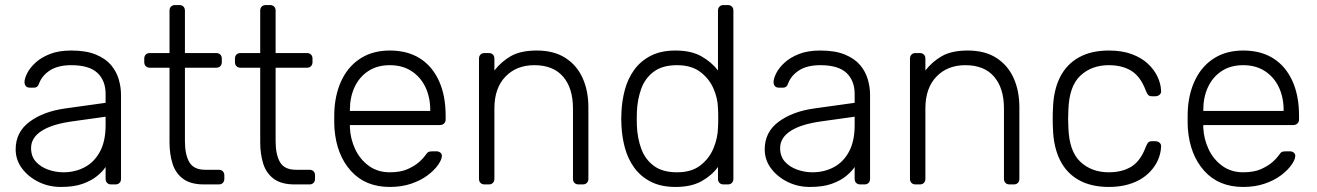

<svg xmlns="http://www.w3.org/2000/svg" viewBox="-20 -730 5213 760"><path d="M221 10Q173 10 132.5 -10Q92 -30 67 -63.5Q42 -97 42 -139Q42 -207 97 -248Q152 -289 240 -301L398 -323V-358Q398 -411 365.5 -441.5Q333 -472 262 -472Q210 -472 178 -451.5Q146 -431 134 -398Q129 -383 115 -383H99Q87 -383 82 -389.5Q77 -396 77 -405Q77 -419 87.5 -440Q98 -461 120 -481.5Q142 -502 177 -516Q212 -530 262 -530Q321 -530 359.5 -514Q398 -498 419.5 -472.5Q441 -447 450 -416Q459 -385 459 -355V-22Q459 -12 453 -6Q447 0 437 0H420Q410 0 404 -6Q398 -12 398 -22V-69Q386 -51 364 -33Q342 -15 307.5 -2.5Q273 10 221 10ZM231 -48Q277 -48 315 -68Q353 -88 375.5 -129.5Q398 -171 398 -234V-268L269 -250Q187 -239 145 -212Q103 -185 103 -144Q103 -111 122 -90Q141 -69 170.5 -58.5Q200 -48 231 -48Z M787 0Q735 0 705 -22Q675 -44 663 -82Q651 -120 651 -167V-462H573Q563 -462 557 -468Q551 -474 551 -484V-498Q551 -508 557 -514Q563 -520 573 -520H651V-688Q651 -698 657 -704Q663 -710 673 -710H690Q700 -710 706 -704Q712 -698 712 -688V-520H836Q846 -520 852 -514Q858 -508 858 -498V-484Q858 -474 852 -468Q846 -462 836 -462H712V-171Q712 -118 729.5 -88Q747 -58 792 -58H846Q856 -58 862 -52Q868 -46 868 -36V-22Q868 -12 862 -6Q856 0 846 0Z M1146 0Q1094 0 1064 -22Q1034 -44 1022 -82Q1010 -120 1010 -167V-462H932Q922 -462 916 -468Q910 -474 910 -484V-498Q910 -508 916 -514Q922 -520 932 -520H1010V-688Q1010 -698 1016 -704Q1022 -710 1032 -710H1049Q1059 -710 1065 -704Q1071 -698 1071 -688V-520H1195Q1205 -520 1211 -514Q1217 -508 1217 -498V-484Q1217 -474 1211 -468Q1205 -462 1195 -462H1071V-171Q1071 -118 1088.5 -88Q1106 -58 1151 -58H1205Q1215 -58 1221 -52Q1227 -46 1227 -36V-22Q1227 -12 1221 -6Q1215 0 1205 0Z M1523 10Q1426 10 1369 -53.5Q1312 -117 1304 -220Q1303 -235 1303 -260Q1303 -285 1304 -300Q1309 -368 1336 -420Q1363 -472 1410.5 -501Q1458 -530 1523 -530Q1593 -530 1642 -499Q1691 -468 1717.5 -410Q1744 -352 1744 -272V-257Q1744 -247 1737.5 -241Q1731 -235 1721 -235H1365Q1365 -235 1365 -231Q1365 -227 1365 -225Q1367 -180 1386 -139.5Q1405 -99 1440 -73.5Q1475 -48 1523 -48Q1566 -48 1594.5 -61Q1623 -74 1640 -89.5Q1657 -105 1662 -113Q1671 -126 1676 -128.5Q1681 -131 1692 -131H1708Q1717 -131 1723.5 -125.5Q1730 -120 1729 -111Q1728 -97 1713.5 -76.5Q1699 -56 1672.5 -36Q1646 -16 1608 -3Q1570 10 1523 10ZM1365 -291H1683V-295Q1683 -345 1664 -385Q1645 -425 1609 -448.5Q1573 -472 1523 -472Q1473 -472 1437.5 -448.5Q1402 -425 1383.5 -385Q1365 -345 1365 -295Z M1898 0Q1888 0 1882 -6Q1876 -12 1876 -22V-498Q1876 -508 1882 -514Q1888 -520 1898 -520H1915Q1925 -520 1931 -514Q1937 -508 1937 -498V-451Q1964 -486 2002.5 -508Q2041 -530 2105 -530Q2173 -530 2218.5 -500.5Q2264 -471 2286.5 -420.5Q2309 -370 2309 -306V-22Q2309 -12 2303 -6Q2297 0 2287 0H2270Q2260 0 2254 -6Q2248 -12 2248 -22V-301Q2248 -381 2209 -426.5Q2170 -472 2095 -472Q2024 -472 1980.5 -426.5Q1937 -381 1937 -301V-22Q1937 -12 1931 -6Q1925 0 1915 0Z M2654 10Q2596 10 2555.5 -11Q2515 -32 2490 -67Q2465 -102 2453.5 -145Q2442 -188 2440 -232Q2439 -247 2439 -260Q2439 -273 2440 -288Q2442 -332 2453.5 -375Q2465 -418 2490 -453Q2515 -488 2555.5 -509Q2596 -530 2654 -530Q2716 -530 2756.5 -507Q2797 -484 2822 -451V-688Q2822 -698 2828 -704Q2834 -710 2844 -710H2861Q2871 -710 2877 -704Q2883 -698 2883 -688V-22Q2883 -12 2877 -6Q2871 0 2861 0H2844Q2834 0 2828 -6Q2822 -12 2822 -22V-69Q2797 -35 2756.5 -12.5Q2716 10 2654 10ZM2660 -48Q2717 -48 2752 -75Q2787 -102 2804 -142.5Q2821 -183 2822 -224Q2823 -239 2823 -263Q2823 -287 2822 -302Q2821 -342 2803.5 -381Q2786 -420 2751 -446Q2716 -472 2660 -472Q2602 -472 2567.5 -446Q2533 -420 2518 -378Q2503 -336 2501 -288Q2500 -260 2501 -232Q2503 -184 2518 -142Q2533 -100 2567.5 -74Q2602 -48 2660 -48Z M3186 10Q3138 10 3097.5 -10Q3057 -30 3032 -63.5Q3007 -97 3007 -139Q3007 -207 3062 -248Q3117 -289 3205 -301L3363 -323V-358Q3363 -411 3330.5 -441.5Q3298 -472 3227 -472Q3175 -472 3143 -451.5Q3111 -431 3099 -398Q3094 -383 3080 -383H3064Q3052 -383 3047 -389.5Q3042 -396 3042 -405Q3042 -419 3052.5 -440Q3063 -461 3085 -481.5Q3107 -502 3142 -516Q3177 -530 3227 -530Q3286 -530 3324.5 -514Q3363 -498 3384.5 -472.5Q3406 -447 3415 -416Q3424 -385 3424 -355V-22Q3424 -12 3418 -6Q3412 0 3402 0H3385Q3375 0 3369 -6Q3363 -12 3363 -22V-69Q3351 -51 3329 -33Q3307 -15 3272.5 -2.5Q3238 10 3186 10ZM3196 -48Q3242 -48 3280 -68Q3318 -88 3340.5 -129.5Q3363 -171 3363 -234V-268L3234 -250Q3152 -239 3110 -212Q3068 -185 3068 -144Q3068 -111 3087 -90Q3106 -69 3135.5 -58.5Q3165 -48 3196 -48Z M3604 0Q3594 0 3588 -6Q3582 -12 3582 -22V-498Q3582 -508 3588 -514Q3594 -520 3604 -520H3621Q3631 -520 3637 -514Q3643 -508 3643 -498V-451Q3670 -486 3708.5 -508Q3747 -530 3811 -530Q3879 -530 3924.5 -500.5Q3970 -471 3992.5 -420.5Q4015 -370 4015 -306V-22Q4015 -12 4009 -6Q4003 0 3993 0H3976Q3966 0 3960 -6Q3954 -12 3954 -22V-301Q3954 -381 3915 -426.5Q3876 -472 3801 -472Q3730 -472 3686.5 -426.5Q3643 -381 3643 -301V-22Q3643 -12 3637 -6Q3631 0 3621 0Z M4369 10Q4299 10 4250 -17.5Q4201 -45 4175.5 -97Q4150 -149 4148 -220Q4147 -235 4147 -260Q4147 -285 4148 -300Q4150 -372 4175.5 -423.5Q4201 -475 4250 -502.5Q4299 -530 4369 -530Q4422 -530 4460.5 -515.5Q4499 -501 4524 -477.5Q4549 -454 4562 -426Q4575 -398 4576 -371Q4577 -361 4570 -355Q4563 -349 4554 -349H4540Q4530 -349 4525.5 -353.5Q4521 -358 4516 -370Q4495 -427 4458.5 -449.5Q4422 -472 4369 -472Q4301 -472 4256.5 -430.5Q4212 -389 4209 -295Q4207 -260 4209 -225Q4212 -131 4256.5 -89.5Q4301 -48 4369 -48Q4422 -48 4458.5 -70.5Q4495 -93 4516 -150Q4521 -162 4525.5 -166.5Q4530 -171 4540 -171H4554Q4563 -171 4570 -165Q4577 -159 4576 -149Q4575 -127 4567 -105Q4559 -83 4542.5 -62Q4526 -41 4502 -25Q4478 -9 4444.5 0.5Q4411 10 4369 10Z M4901 10Q4804 10 4747 -53.5Q4690 -117 4682 -220Q4681 -235 4681 -260Q4681 -285 4682 -300Q4687 -368 4714 -420Q4741 -472 4788.5 -501Q4836 -530 4901 -530Q4971 -530 5020 -499Q5069 -468 5095.5 -410Q5122 -352 5122 -272V-257Q5122 -247 5115.5 -241Q5109 -235 5099 -235H4743Q4743 -235 4743 -231Q4743 -227 4743 -225Q4745 -180 4764 -139.5Q4783 -99 4818 -73.5Q4853 -48 4901 -48Q4944 -48 4972.5 -61Q5001 -74 5018 -89.5Q5035 -105 5040 -113Q5049 -126 5054 -128.5Q5059 -131 5070 -131H5086Q5095 -131 5101.5 -125.5Q5108 -120 5107 -111Q5106 -97 5091.5 -76.5Q5077 -56 5050.5 -36Q5024 -16 4986 -3Q4948 10 4901 10ZM4743 -291H5061V-295Q5061 -345 5042 -385Q5023 -425 4987 -448.5Q4951 -472 4901 -472Q4851 -472 4815.5 -448.5Q4780 -425 4761.5 -385Q4743 -345 4743 -295Z"/></svg>

Font: Rubik Light Light
Style: Regular
Weight: 300
Version: Version 2.101